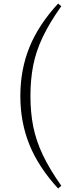

<svg xmlns="http://www.w3.org/2000/svg" viewBox="-20 -838 390 1078"><path d="M150.9 -298.8Q150.9 -206.1 166.7 -127Q182.6 -47.9 220.2 31.5Q257.8 110.8 324.2 205.1L306.2 220.2Q196.3 100.6 145.3 -25.4Q94.2 -151.4 94.2 -298.8Q94.2 -446.8 145.3 -572.8Q196.3 -698.7 306.2 -817.9L324.2 -803.2Q257.3 -709 219.7 -629.6Q182.1 -550.3 166.5 -471.2Q150.9 -392.1 150.9 -298.8Z"/></svg>

Font: Source Han Serif TW ExtraLight
Style: Regular
Weight: 250
Designer: Ryoko NISHIZUKA Ë•øÂ°öÊ∂ºÂ≠ê (kana & ideographs); Frank Grie√ühammer (Latin, Greek & Cyrillic); Wenlong ZHANG Âº†ÊñáÈæô 
Foundry: Adobe
Version: Version 2.003;hotconv 1.1.1;makeotfexe 2.6.0